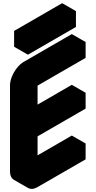

<svg xmlns="http://www.w3.org/2000/svg" viewBox="-20 -1140 603 1211"><path d="M130 -550Q130 -577 142 -606.5Q154 -636 174 -661.5Q194 -687 217 -700L520 -875V-775L217 -600V-380L520 -555V-455L217 -280V-60L520 -235V-135L217 40Q182 60 156 45Q130 30 130 -10ZM156 -895 459 -1070V-970L156 -795ZM520 -235 217 -60 130 -110 433 -285ZM520 -555 217 -380 130 -430 433 -605ZM520 -875 217 -700Q194 -687 174 -661.5Q154 -636 142 -606.5Q130 -577 130 -550V-10Q130 30 156 45L69 -5Q43 -20 43 -60V-600Q43 -627 55 -656.5Q67 -686 87 -711.5Q107 -737 130 -750L433 -925ZM459 -1070 156 -895 69 -945 372 -1120ZM156 -895V-795L69 -845V-945Z"/></svg>

Font: Nabla Normal
Style: Regular
Weight: 400
Designer: Arthur Reinders Folmer
Version: Version 1.000